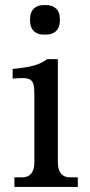

<svg xmlns="http://www.w3.org/2000/svg" viewBox="-20 -740 358 760"><path d="M209 -96V-506H167C136 -484 109 -475 30 -467V-429C106 -435 116 -430 116 -363V-96C116 -59 99 -38 69 -38H37V0H288V-38H256C226 -38 209 -59 209 -96ZM99 -658C99 -623 119 -603 154 -603H161C197 -603 217 -623 217 -658V-665C217 -700 197 -720 161 -720H154C119 -720 99 -700 99 -665Z"/></svg>

Font: LT Superior Serif Medium
Style: Regular
Weight: 500
Designer: Daniel Lyons
Foundry: LyonsType
Version: Version 2.120;FEAKit 1.0